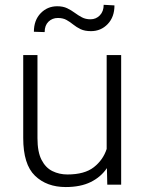

<svg xmlns="http://www.w3.org/2000/svg" viewBox="-20 -753 589 783"><path d="M417.5 0 416 -67.4Q391.6 -31.2 350.1 -10.7Q308.6 9.8 248 9.8Q170.4 9.8 122.6 -36.4Q74.7 -82.5 74.7 -190.4V-528.3H132.8V-189.5Q132.8 -133.3 149.4 -101.1Q166 -68.8 193.8 -55.2Q221.7 -41.5 254.9 -41.5Q324.7 -41.5 362.5 -71Q400.4 -100.6 415 -145.5V-528.3H474.1V0ZM402.8 -733.4 446.8 -731Q446.8 -683.6 419.2 -654.8Q391.6 -626 351.1 -626Q325.7 -626 308.8 -634Q292 -642.1 278.8 -652.8Q265.6 -663.6 251.2 -671.6Q236.8 -679.7 215.8 -679.7Q193.4 -679.7 177.7 -664.6Q162.1 -649.4 162.1 -622.1L118.2 -623.5Q118.2 -670.4 145.8 -699Q173.3 -727.5 213.4 -727.5Q236.8 -727.5 253.7 -719.5Q270.5 -711.4 284.7 -700.9Q298.8 -690.4 314 -682.4Q329.1 -674.3 349.1 -674.3Q371.6 -674.3 387.2 -690.4Q402.8 -706.5 402.8 -733.4Z"/></svg>

Font: Vazirmatn RD ExtraLight
Style: Regular
Weight: 200
Designer: Saber Rastikerdar
Foundry: Saber Rastikerdar
Version: Version 32.102